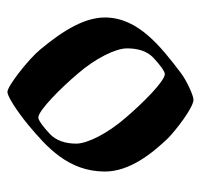

<svg xmlns="http://www.w3.org/2000/svg" viewBox="-32 -485 540 516"><g transform="rotate(-90 238.0 -227.0)"><path d="M35 -215C35 -149 83 -89 124 -46C145 -25 207 23 228 23C239 23 279 5 300 -11C371 -65 449 -126 449 -215C449 -267 418 -323 362 -390C337 -420 265 -477 249 -477C232 -477 174 -433 159 -420C102 -372 35 -314 35 -215ZM110 -292C110 -321 118 -346 136 -363C155 -381 173 -394 180 -394C199 -394 259 -334 298 -288C339 -241 366 -186 366 -156C366 -127 359 -102 341 -85C322 -67 304 -54 297 -54C278 -54 218 -114 179 -160C138 -207 110 -262 110 -292Z"/></g></svg>

Font: Monomakh Unicode
Style: Regular
Weight: 400
Version: Version 1.2